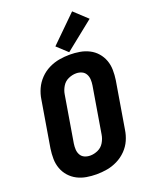

<svg xmlns="http://www.w3.org/2000/svg" viewBox="-179 -1083 934 1185"><g transform="rotate(-20 288.0 -490.5)"><path d="M245 8Q280 8 314.5 2Q349 -4 382.5 -20.5Q416 -37 442.5 -64Q469 -91 483.5 -124Q498 -157 503 -192L554 -497Q559 -530 558.5 -563.5Q558 -597 547 -626.5Q536 -656 515.5 -679.5Q495 -703 466.5 -717.5Q438 -732 405.5 -737.5Q373 -743 340 -743Q306 -743 271 -737Q236 -731 202.5 -714.5Q169 -698 143 -671Q117 -644 102 -611Q87 -578 82 -544L31 -239Q26 -205 26.5 -172Q27 -139 38 -109Q49 -79 70 -55.5Q91 -32 119 -17.5Q147 -3 179.5 2.5Q212 8 245 8ZM248 -114Q228 -114 211 -121.5Q194 -129 185 -145Q176 -161 175 -180Q174 -199 177 -219L228 -524Q232 -549 246.5 -573.5Q261 -598 286.5 -609.5Q312 -621 338 -621Q357 -621 374 -613.5Q391 -606 400 -590Q409 -574 410 -555Q411 -536 408 -517L357 -212Q353 -186 338.5 -161.5Q324 -137 298.5 -125.5Q273 -114 248 -114ZM343 -758 532 -909 446 -989 275 -821Z"/></g></svg>

Font: Iosevka Sparkle Heavy
Style: Italic
Weight: 900
Italic angle: -9°
Designer: Belleve Invis
Foundry: Belleve Invis
Version: Version 4.5.0; ttfautohint (v1.8.3)